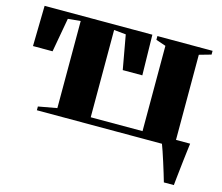

<svg xmlns="http://www.w3.org/2000/svg" viewBox="-98 -630 1084 938"><g transform="rotate(15 444.5 -161.0)"><path d="M112.5 0V-19L206.5 -36V-476.5L143 -470.5L112 -298H13L17 -502.5H562L566 -298H467L436 -470.5L375.5 -476.5V-35H637.5V-466.5L587.5 -483.5V-502.5H866.5V-483.5L806.5 -466.5V0ZM803 180Q798 162 790.2 136.8Q782.5 111.5 774 84.8Q765.5 58 757.5 34.5Q749.5 11 744 -3L729 -36H878Q875.5 -16.5 872.8 6.2Q870 29 867.2 53Q864.5 77 862 100Q859.5 123 857.2 143.5Q855 164 853.5 180Z"/></g></svg>

Font: Merriweather 144pt Black
Style: Regular
Weight: 900
Version: Version 2.100